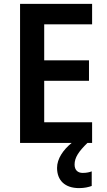

<svg xmlns="http://www.w3.org/2000/svg" viewBox="-20 -734 547 986"><path d="M363 111C363 75 384 44 429 0H453V-106H207V-319H437V-424H207V-609H453V-714H83V0H348C305 35 273 81 273 128C273 192 313 232 386 232C414 232 434 227 451 221V146C441 150 425 154 405 154C379 154 363 139 363 111Z"/></svg>

Font: Noto Sans Arabic SemCond SemBd
Style: Regular
Weight: 600
Width: 4
Designer: Monotype Design Team, Nadine Chahine, Nizar Qandah and Khaled Hosny
Foundry: Monotype Imaging Inc.
Version: Version 2.012